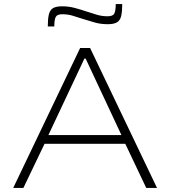

<svg xmlns="http://www.w3.org/2000/svg" viewBox="-20 -924 836 944"><path d="M45 0 374 -688H423L752 0H699L596 -217H199L95 0ZM218 -260H577L401 -636H395ZM215 -794Q215 -830 220 -852Q225 -874 240 -883.5Q255 -893 286 -893Q317 -893 347.5 -885Q378 -877 410 -866Q434 -858 458 -851Q482 -844 509 -844Q535 -844 542 -857.5Q549 -871 549 -904H581Q581 -868 576 -846Q571 -824 555.5 -814.5Q540 -805 510 -805Q475 -805 445.5 -813.5Q416 -822 384 -832Q360 -840 336.5 -847Q313 -854 286 -854Q261 -854 254 -840.5Q247 -827 247 -794Z"/></svg>

Font: Saira Expanded ExtraLight
Style: Regular
Weight: 250
Width: 7
Designer: Hector Gatti with collaboration of the Omnibus-Type team
Foundry: Omnibus-Type
Version: Version 1.101